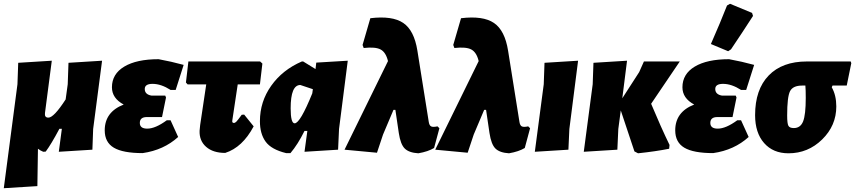

<svg xmlns="http://www.w3.org/2000/svg" viewBox="-29 -796 4507 1012"><path d="M208 -200Q205 -176 226 -176Q255 -176 317 -272L328 -352L332 -465L509 -476L462 -116L458 -7L281 4L297 -117H284Q241 -36 212 3L199 4Q184 -2 171 -12L168 185L-9 196L63 -352L67 -465L244 -476Z M723 11Q619 11 571 -17.5Q523 -46 523 -109Q523 -206 623 -245Q561 -278 561 -336Q561 -406 626 -445Q691 -484 807 -484Q873 -472 939 -454L897 -322H870Q820 -354 775 -354Q734 -354 734 -327Q734 -298 770 -292H842L846 -282L825 -179H745Q708 -179 708 -148Q708 -118 747 -118Q790 -118 850 -162H870L910 -74Q834 -5 723 11Z M1158 10Q1094 10 1057.5 -22Q1021 -54 1023 -107L1026 -137L1058 -351H960L951 -361L964 -472H1342L1354 -461L1341 -351H1224L1196 -165L1195 -157Q1195 -148 1204 -148Q1210 -148 1217 -155Q1224 -162 1245 -191L1258 -192L1308 -130Q1249 -19 1158 10Z M1479 11Q1401 -8 1371 -49.5Q1341 -91 1341 -157Q1341 -260 1400.5 -344Q1460 -428 1562 -472H1569L1634 -432L1638 -466L1804 -476L1758 -116L1753 -7L1576 4L1591 -106H1576Q1541 -35 1502 11ZM1503 -225Q1503 -146 1524 -146Q1553 -146 1617 -304L1620 -326L1554 -348Q1503 -348 1503 -225Z M1958 9 1787 -7 2016 -474Q2005 -520 1977.5 -535Q1950 -550 1888 -543L1882 -559L1923 -700Q2039 -714 2096.5 -675Q2154 -636 2171 -529L2231 -153Q2234 -134 2244 -129.5Q2254 -125 2277 -130L2287 -120L2259 -16Q2228 3 2176 12Q2127 9 2104.5 -13Q2082 -35 2073 -95L2055 -217H2045L1990 -87Z M2436 9 2265 -7 2494 -474Q2483 -520 2455.5 -535Q2428 -550 2366 -543L2360 -559L2401 -700Q2517 -714 2574.5 -675Q2632 -636 2649 -529L2709 -153Q2712 -134 2722 -129.5Q2732 -125 2755 -130L2765 -120L2737 -16Q2706 3 2654 12Q2605 9 2582.5 -13Q2560 -35 2551 -95L2533 -217H2523L2468 -87Z M3018 -476 2972 -116 2967 -7 2790 4 2837 -352 2841 -465Z M3048 4 3095 -352 3099 -465 3276 -476 3251 -278 3340 -416 3365 -472H3554L3403 -249Q3454 -127 3500 -32L3498 -12Q3428 2 3334 12L3315 2L3243 -214L3230 -116L3225 -7Z M3803 -767 3819 -776 3935 -728 3940 -712Q3882 -622 3824 -536L3809 -526L3718 -564Q3769 -680 3803 -767ZM3730 11Q3626 11 3578 -17.5Q3530 -46 3530 -109Q3530 -206 3630 -245Q3568 -278 3568 -336Q3568 -406 3633 -445Q3698 -484 3814 -484Q3880 -472 3946 -454L3904 -322H3877Q3827 -354 3782 -354Q3741 -354 3741 -327Q3741 -298 3777 -292H3849L3853 -282L3832 -179H3752Q3715 -179 3715 -148Q3715 -118 3754 -118Q3797 -118 3857 -162H3877L3917 -74Q3841 -5 3730 11Z M4127 12Q4046 12 3998.5 -42Q3951 -96 3951 -189Q3951 -324 4022.5 -398Q4094 -472 4224 -472H4455L4458 -463L4434 -345H4359L4355 -336Q4379 -294 4379 -235Q4379 -134 4304.5 -61Q4230 12 4127 12ZM4155 -121Q4190 -121 4204 -156Q4218 -191 4218 -280Q4218 -323 4216 -345H4199Q4150 -345 4135 -315Q4120 -285 4120 -187Q4120 -145 4126.5 -133Q4133 -121 4155 -121Z"/></svg>

Font: Alegreya Sans SC Black
Style: Italic
Weight: 900
Italic angle: -7°
Designer: Juan Pablo del Peral
Foundry: Huerta Tipografica
Version: Version 2.007